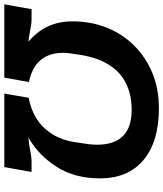

<svg xmlns="http://www.w3.org/2000/svg" viewBox="20 -782 738 867"><g transform="rotate(90 388.5 -349.0)"><path d="M-25 0 -3 -123H47Q62 -123 88.5 -117.5Q115 -112 144 -109Q102 -143 77 -192.5Q52 -242 52 -309Q52 -391 80 -461.5Q108 -532 160 -585Q212 -638 284 -668Q356 -698 445 -698Q595 -698 678 -628.5Q761 -559 761 -432Q761 -318 709 -236.5Q657 -155 577 -109Q607 -111 636 -117Q665 -123 681 -123H732L710 0H378L397 -110Q452 -120 493.5 -147Q535 -174 561.5 -217Q588 -260 597 -316Q604 -359 606.5 -380.5Q609 -402 609 -418Q609 -497 569.5 -536Q530 -575 453 -575Q384 -575 333 -550Q282 -525 249.5 -474.5Q217 -424 204 -348Q198 -310 196 -294Q194 -278 194 -266Q194 -224 208.5 -192.5Q223 -161 252.5 -140.5Q282 -120 326 -111L306 0Z"/></g></svg>

Font: Archivo VF Beta
Style: Italic
Weight: 400
Italic angle: -10°
Designer: Hector Gatti
Foundry: Omnibus-Type
Version: Version 1.002